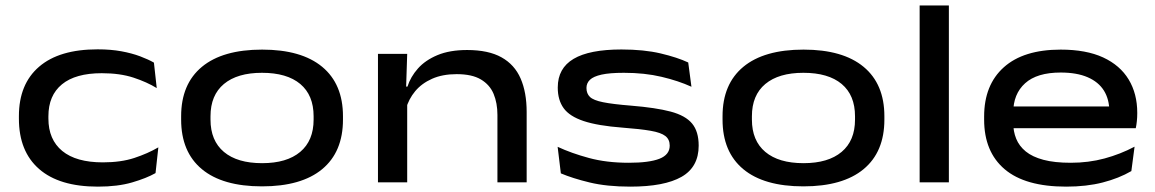

<svg xmlns="http://www.w3.org/2000/svg" viewBox="-20 -680 4309 716"><path d="M345 16Q201 16 125.8 -49.8Q50.5 -115.5 50.5 -237.5V-247Q50.5 -366.5 125.8 -431.2Q201 -496 344 -496Q393 -496 432.5 -488.8Q472 -481.5 502.5 -470Q533 -458.5 554 -446.5L564.5 -351.5Q528 -374 477.8 -390.5Q427.5 -407 359.5 -407Q261.5 -407 211 -365.5Q160.5 -324 160.5 -246.5V-238Q160.5 -159.5 212.2 -117Q264 -74.5 363.5 -74.5Q431 -74.5 481 -91Q531 -107.5 570.5 -130.5L560 -34.5Q526.5 -15.5 473 0.2Q419.5 16 345 16Z M957 15Q810 15 732.8 -49.2Q655.5 -113.5 655.5 -234V-246.5Q655.5 -366.5 733 -430.8Q810.5 -495 957.5 -495Q1104 -495 1181.5 -430.8Q1259 -366.5 1259 -246.5V-234Q1259 -113.5 1181.5 -49.2Q1104 15 957 15ZM957.5 -71.5Q1049.5 -71.5 1099.5 -113.5Q1149.5 -155.5 1149.5 -234V-246.5Q1149.5 -325 1099.8 -366.8Q1050 -408.5 957 -408.5Q865 -408.5 815 -366.8Q765 -325 765 -246.5V-234Q765 -155.5 815 -113.5Q865 -71.5 957.5 -71.5Z M1835 0V-251.5Q1835 -295.5 1820.8 -329.8Q1806.5 -364 1773.2 -383.8Q1740 -403.5 1683 -403.5Q1630 -403.5 1591.2 -386.2Q1552.5 -369 1528.2 -339.8Q1504 -310.5 1494 -274.5L1478.5 -357H1499.5Q1511 -393.5 1538.5 -424.5Q1566 -455.5 1611.5 -474.5Q1657 -493.5 1722 -493.5Q1801.5 -493.5 1850.2 -466.2Q1899 -439 1921.5 -387.2Q1944 -335.5 1944 -262.5V0ZM1389.5 0V-479H1498.5L1494 -339.5L1498.5 -326V0Z M2330.5 16Q2243 16 2179 0.5Q2115 -15 2071.5 -33.5L2059.5 -132.5Q2111 -108.5 2176.5 -90.8Q2242 -73 2325 -73Q2401 -73 2439.2 -88Q2477.5 -103 2477.5 -137Q2477.5 -160 2461.2 -172.8Q2445 -185.5 2406.8 -192.2Q2368.5 -199 2301.5 -204Q2209.5 -211 2156.8 -228.5Q2104 -246 2082 -276.5Q2060 -307 2060 -353V-354Q2060 -425.5 2119 -460.5Q2178 -495.5 2297.5 -495.5Q2381 -495.5 2443.5 -480.8Q2506 -466 2546.5 -447L2558.5 -356.5Q2510.5 -378.5 2447.2 -393.5Q2384 -408.5 2306.5 -408.5Q2254 -408.5 2223.5 -401.8Q2193 -395 2180 -382.5Q2167 -370 2167 -352Q2167 -331 2180 -318.5Q2193 -306 2229 -298.8Q2265 -291.5 2333.5 -286Q2426 -278.5 2481.2 -263.8Q2536.5 -249 2561 -219.2Q2585.5 -189.5 2585.5 -137Q2585.5 -57 2521.5 -20.5Q2457.5 16 2330.5 16Z M2976 15Q2829 15 2751.8 -49.2Q2674.5 -113.5 2674.5 -234V-246.5Q2674.5 -366.5 2752 -430.8Q2829.5 -495 2976.5 -495Q3123 -495 3200.5 -430.8Q3278 -366.5 3278 -246.5V-234Q3278 -113.5 3200.5 -49.2Q3123 15 2976 15ZM2976.5 -71.5Q3068.5 -71.5 3118.5 -113.5Q3168.5 -155.5 3168.5 -234V-246.5Q3168.5 -325 3118.8 -366.8Q3069 -408.5 2976 -408.5Q2884 -408.5 2834 -366.8Q2784 -325 2784 -246.5V-234Q2784 -155.5 2834 -113.5Q2884 -71.5 2976.5 -71.5Z M3409.5 0V-659.5H3518.5V0Z M3956 16Q3803 16 3726.5 -49Q3650 -114 3650 -234V-245.5Q3650 -363.5 3723.5 -429.2Q3797 -495 3935.5 -495Q4030.5 -495 4093.8 -465.8Q4157 -436.5 4189 -383.5Q4221 -330.5 4221 -259.5V-256.5Q4221 -242.5 4219.5 -228Q4218 -213.5 4215.5 -202H4113.5Q4115.5 -215.5 4116.2 -232Q4117 -248.5 4117 -263.5Q4117 -309.5 4096.8 -342Q4076.5 -374.5 4036 -392Q3995.5 -409.5 3935.5 -409.5Q3847 -409.5 3802.8 -369.5Q3758.5 -329.5 3758.5 -260V-252V-240.5V-222Q3758.5 -190 3769.5 -162.8Q3780.5 -135.5 3805.2 -115.2Q3830 -95 3871.2 -84Q3912.5 -73 3973 -73Q4039.5 -73 4098.8 -89Q4158 -105 4211 -133L4199 -42Q4152.5 -15 4092.2 0.5Q4032 16 3956 16ZM3699.5 -202V-283H4195V-202Z"/></svg>

Font: Anek Latin Expanded Medium
Style: Regular
Weight: 500
Width: 7
Designer: Yesha Goshar
Foundry: Ek Type
Version: Version 1.003